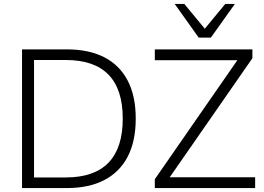

<svg xmlns="http://www.w3.org/2000/svg" viewBox="-20 -956 1340 976"><path d="M92 0V-705H319Q432 -705 510 -665Q588 -625 629 -546.5Q670 -468 670 -353Q670 -238 629 -159.5Q588 -81 510 -40.5Q432 0 319 0ZM153 -54H314Q459 -54 531.5 -129Q604 -204 604 -353Q604 -502 531.5 -576.5Q459 -651 314 -651H153ZM767 0V-45L1206 -678V-650H767V-705H1263V-660L824 -28V-55H1277V0ZM990 -765 868 -936H917L1021 -810L1125 -936H1174L1052 -765Z"/></svg>

Font: Nunito Sans 12pt Light
Style: Regular
Weight: 300
Designer: Vernon Adams
Foundry: Vernon Adams
Version: Version 3.101;gftools[0.9.27]